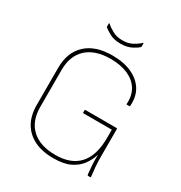

<svg xmlns="http://www.w3.org/2000/svg" viewBox="-191 -952 1034 1099"><g transform="rotate(30 326.0 -402.5)"><path d="M319 12Q245 12 193 -14Q141 -40 113.5 -88Q86 -136 86 -205V-450Q86 -553 147.5 -610Q209 -667 321 -667Q396 -667 449.5 -642.5Q503 -618 530 -574Q557 -530 552 -467Q551 -464 548 -464H532Q528 -464 529 -467Q533 -524 508.5 -563.5Q484 -603 436 -624Q388 -645 322 -645Q220 -645 164.5 -594Q109 -543 109 -449V-206Q109 -112 164 -61Q219 -10 321 -10Q423 -10 476 -68Q529 -126 529 -245V-297H342Q338 -297 338 -301V-315Q338 -319 342 -319H548Q552 -319 552 -315V-139Q552 -100 554.5 -67.5Q557 -35 561 -4Q561 -2 560 -1Q559 0 557 0H544Q542 0 540.5 -1Q539 -2 538 -9Q535 -34 533 -67Q531 -100 532 -131H531Q520 -94 495.5 -61Q471 -28 429 -8Q387 12 319 12ZM325 -748Q282 -748 253.5 -763.5Q225 -779 212 -790Q210 -792 210 -797V-814Q210 -816 211.5 -817Q213 -818 215 -816Q231 -801 259 -785.5Q287 -770 325 -770Q363 -770 390.5 -785Q418 -800 434 -816Q437 -818 438 -817Q439 -816 439 -814V-797Q439 -792 437 -790Q425 -778 396 -763Q367 -748 325 -748Z"/></g></svg>

Font: Sofia Sans Thin
Style: Regular
Weight: 250
Designer: Botio Nikoltchev, Ani Petrova
Foundry: lettersoup
Version: Version 4.101